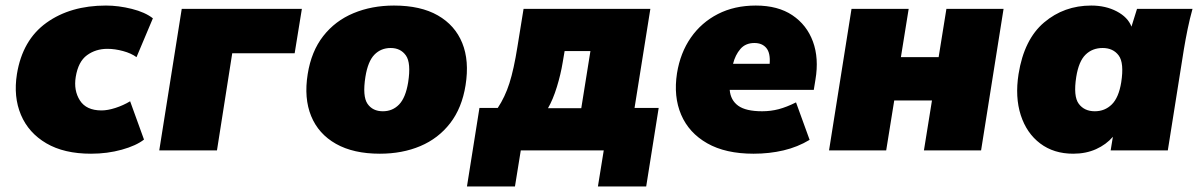

<svg xmlns="http://www.w3.org/2000/svg" viewBox="-20 -542 4327 692"><path d="M308 12Q211 12 147 -25.5Q83 -63 55.5 -128Q28 -193 41 -275Q61 -398 147.5 -460Q234 -522 362 -522Q407 -522 455 -510Q503 -498 531 -476L472 -336Q453 -350 423.5 -358Q394 -366 367 -366Q325 -366 293.5 -343Q262 -320 253 -265Q245 -216 268 -180Q291 -144 346 -144Q368 -144 396 -153Q424 -162 449 -177L499 -39Q471 -17 419 -2.5Q367 12 308 12Z M554 0 635 -510H1068L1042 -350H817L762 0Z M1349 12Q1254 12 1191 -23.5Q1128 -59 1101.5 -123.5Q1075 -188 1089 -275Q1102 -357 1145 -412Q1188 -467 1254 -494.5Q1320 -522 1400 -522Q1496 -522 1558 -486.5Q1620 -451 1646 -387Q1672 -323 1658 -235Q1645 -153 1602.5 -98Q1560 -43 1495 -15.5Q1430 12 1349 12ZM1360 -141Q1395 -141 1418.5 -165.5Q1442 -190 1451 -245Q1462 -315 1443 -342Q1424 -369 1388 -369Q1353 -369 1329.5 -345Q1306 -321 1297 -265Q1286 -195 1304.5 -168Q1323 -141 1360 -141Z M1663 130 1708 -153H1774Q1800 -192 1816 -242Q1832 -292 1845 -374L1867 -510H2324L2267 -153H2354L2309 130H2135L2156 0H1857L1836 130ZM1955 -152H2075L2108 -358H2015L2008 -317Q2001 -274 1987 -228.5Q1973 -183 1955 -152Z M2696 12Q2595 12 2529 -25.5Q2463 -63 2435 -128.5Q2407 -194 2420 -278Q2432 -352 2470 -406.5Q2508 -461 2567.5 -491.5Q2627 -522 2704 -522Q2784 -522 2836 -487Q2888 -452 2910 -392Q2932 -332 2919 -255L2913 -218H2610Q2613 -181 2640.5 -161Q2668 -141 2727 -141Q2758 -141 2786.5 -148.5Q2815 -156 2849 -173L2898 -38Q2855 -12 2804 0Q2753 12 2696 12ZM2699 -387Q2667 -387 2648.5 -365.5Q2630 -344 2622 -312H2754Q2757 -351 2742 -369Q2727 -387 2699 -387Z M2968 0 3049 -510H3255L3227 -336H3363L3391 -510H3597L3516 0H3310L3339 -180H3203L3174 0Z M3848 12Q3778 12 3729 -25Q3680 -62 3659 -127Q3638 -192 3651 -275Q3671 -400 3743 -461Q3815 -522 3913 -522Q3965 -522 4005 -501Q4045 -480 4058 -446L4078 -510H4278Q4268 -474 4260.5 -437.5Q4253 -401 4247 -365L4189 0H3983L3991 -49Q3967 -21 3930.5 -4.5Q3894 12 3848 12ZM3926 -141Q3962 -141 3987 -165.5Q4012 -190 4021 -245Q4032 -315 4012 -342Q3992 -369 3954 -369Q3917 -369 3892.5 -345Q3868 -321 3859 -265Q3848 -195 3868 -168Q3888 -141 3926 -141Z"/></svg>

Font: Mulish ExtraBlack
Style: Italic
Weight: 1000
Italic angle: -9°
Designer: Vernon Adams
Foundry: Vernon Adams
Version: Version 3.603; ttfautohint (v1.8.3)